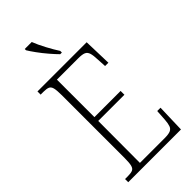

<svg xmlns="http://www.w3.org/2000/svg" viewBox="-284 -1000 1068 1068"><g transform="rotate(-45 250.0 -465.5)"><path d="M38 0V-25H61Q85 -25 97.5 -30.5Q110 -36 114.5 -54Q119 -72 119 -108V-605Q119 -642 114.5 -660Q110 -678 97.5 -683.5Q85 -689 61 -689H38V-714H425L430 -548H404L401 -601Q400 -635 394.5 -653Q389 -671 374.5 -677.5Q360 -684 329 -684H161V-389H367V-359H161L160 -30H356Q386 -30 400.5 -36.5Q415 -43 420.5 -58.5Q426 -74 428 -102L432 -166H458L453 0ZM274 -771Q256 -789 231.5 -817.5Q207 -846 186 -875Q165 -904 155 -921V-931H210Q223 -897 245.5 -855Q268 -813 287 -784V-771Z"/></g></svg>

Font: Noto Serif Condensed ExtraLight
Style: Regular
Weight: 200
Width: 3
Designer: Monotype Design Team
Foundry: Monotype Imaging Inc.
Version: Version 2.013; ttfautohint (v1.8.4.7-5d5b)